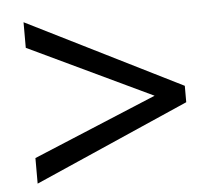

<svg xmlns="http://www.w3.org/2000/svg" viewBox="-42 -654 656 583"><g transform="rotate(-5 286.0 -362.0)"><path d="M50 -194 427 -351 50 -530V-608L521 -373V-323L50 -116Z"/></g></svg>

Font: Noto Sans Mongolian
Style: Regular
Weight: 400
Designer: Monotype Design Team
Foundry: Monotype Imaging Inc.
Version: Version 3.001; ttfautohint (v1.8.4.7-5d5b)